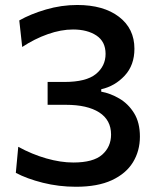

<svg xmlns="http://www.w3.org/2000/svg" viewBox="-20 -720 615 752"><path d="M277.5 11.5Q210.5 11.5 147.8 -4.2Q85 -20 42 -43L51.5 -145Q105.5 -115.5 161.5 -99.5Q217.5 -83.5 267 -83.5Q345.5 -83.5 380.2 -114.2Q415 -145 415 -193Q415 -250 368.5 -279.8Q322 -309.5 238 -309.5H166.5V-399H232Q317.5 -399 355.5 -430Q393.5 -461 393.5 -509Q393.5 -557 357.8 -580.8Q322 -604.5 266 -604.5Q219 -604.5 167.2 -586.2Q115.5 -568 67 -536L55.5 -640Q99.5 -665 160 -682.8Q220.5 -700.5 282.5 -700.5Q385.5 -700.5 446 -654.2Q506.5 -608 506.5 -529Q506.5 -464.5 468.2 -423.5Q430 -382.5 376.5 -370.5V-361Q412.5 -354.5 447.5 -334Q482.5 -313.5 505.2 -276.8Q528 -240 528 -185Q528 -129 500.8 -84.5Q473.5 -40 418 -14.2Q362.5 11.5 277.5 11.5Z"/></svg>

Font: Commissioner Medium
Style: Regular
Weight: 500
Designer: Kostas Bartsokas
Foundry: Kostas Bartsokas
Version: Version 1.000; ttfautohint (v1.8.3)